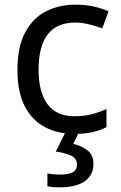

<svg xmlns="http://www.w3.org/2000/svg" viewBox="-20 -566 520 826"><path d="M300 10Q229 10 173.5 -19Q118 -48 86.5 -109Q55 -170 55 -265Q55 -364 88 -426Q121 -488 177.5 -517Q234 -546 306 -546Q347 -546 385 -537.5Q423 -529 447 -517L420 -444Q396 -453 364 -461Q332 -469 304 -469Q146 -469 146 -266Q146 -169 184.5 -117.5Q223 -66 299 -66Q343 -66 376.5 -75Q410 -84 438 -97V-19Q411 -5 378.5 2.5Q346 10 300 10ZM382 139Q382 187 345 213.5Q308 240 234 240Q202 240 184 235V180Q193 182 208 183.5Q223 185 237 185Q273 185 292 175.5Q311 166 311 141Q311 115 284.5 103Q258 91 220 86L263 0H321L295 53Q331 61 356.5 81Q382 101 382 139Z"/></svg>

Font: Noto Sans Tirhuta
Style: Regular
Weight: 400
Designer: Monotype Design Team
Foundry: Monotype Imaging Inc.
Version: Version 2.003; ttfautohint (v1.8.4.7-5d5b)